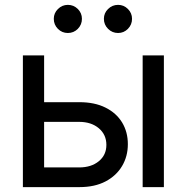

<svg xmlns="http://www.w3.org/2000/svg" viewBox="-20 -766 764 786"><path d="M147.5 -347.7H305.2Q367.7 -347.7 412.1 -325.4Q456.5 -303.2 480 -264.4Q503.4 -225.6 503.4 -175.8Q503.4 -126 479.7 -86.2Q456.1 -46.4 411.9 -23.2Q367.7 0 305.2 0H73.7V-539.1H160.6V-80.6H304.2Q353.5 -80.6 384.5 -106Q415.5 -131.3 415.5 -172.9Q415.5 -214.8 384.5 -241Q353.5 -267.1 304.2 -267.1H147.5ZM564 0V-539.1H650.9V0ZM463.4 -630.9Q439.5 -630.9 422.4 -647.9Q405.3 -665 405.3 -689Q405.3 -712.4 422.4 -729.2Q439.5 -746.1 463.4 -746.1Q486.8 -746.1 503.7 -729.2Q520.5 -712.4 520.5 -689Q520.5 -665 503.7 -647.9Q486.8 -630.9 463.4 -630.9ZM257.8 -630.9Q233.9 -630.9 217 -647.9Q200.2 -665 200.2 -689Q200.2 -712.4 217.3 -729.2Q234.4 -746.1 257.8 -746.1Q281.7 -746.1 298.6 -729.2Q315.4 -712.4 315.4 -689Q315.4 -665 298.6 -647.9Q281.7 -630.9 257.8 -630.9Z"/></svg>

Font: Inter 18pt
Style: Regular
Weight: 400
Designer: Rasmus Andersson
Foundry: rsms
Version: Version 4.001;git-66647c0bb